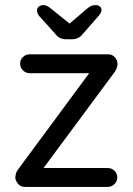

<svg xmlns="http://www.w3.org/2000/svg" viewBox="-20 -733 521 753"><path d="M402 -74Q418 -74 429 -63.5Q440 -53 440 -37Q440 -22 429 -11Q418 0 402 0H78Q60 0 50 -13Q40 -26 40 -37Q41 -47 43 -54Q45 -61 52 -70L338 -457L339 -446H97Q81 -446 70 -457Q59 -468 59 -484Q59 -499 70 -509.5Q81 -520 97 -520H404Q420 -520 430.5 -508.5Q441 -497 441 -480Q440 -473 438 -466.5Q436 -460 430 -451L147 -69L140 -74ZM239 -579Q212 -579 197 -600L134 -670Q125 -681 125 -692Q125 -701 132 -707Q139 -713 152 -713Q164 -713 184 -696L262 -633L243 -632L319 -697Q328 -705 336 -709Q344 -713 356 -713Q365 -713 371.5 -707.5Q378 -702 378 -694Q378 -689 375.5 -683.5Q373 -678 367 -671L305 -600Q289 -579 262 -579Z"/></svg>

Font: Quicksand Light Medium
Style: Regular
Weight: 500
Version: Version 3.006